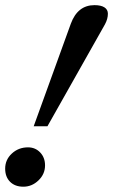

<svg xmlns="http://www.w3.org/2000/svg" viewBox="-20 -703 437 743"><path d="M110.4 -214.4 253.9 -610.8Q280.3 -683.1 345.7 -683.1Q370.6 -683.1 384 -674.6Q397.5 -666 397.5 -649.9Q397.5 -629.9 386.2 -608.9L163.6 -214.4ZM70.3 19.5Q38.1 19.5 19 0.5Q0 -18.6 0 -50.3Q0 -85 25.9 -108.9Q51.8 -132.8 88.4 -132.8Q116.7 -132.8 135.5 -113Q154.3 -93.3 154.3 -63Q154.3 -29.3 128.9 -4.9Q103.5 19.5 70.3 19.5Z"/></svg>

Font: Elstob SemiBold
Style: Italic
Weight: 600
Italic angle: -20°
Designer: Peter S. Baker
Version: Version 1.015